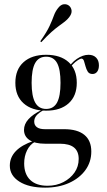

<svg xmlns="http://www.w3.org/2000/svg" viewBox="-20 -682 498 895"><path d="M190.3 192.7Q114.5 192.7 70.2 164.5Q25.8 136.3 25.8 90.3Q25.8 51.6 53.6 22.6Q81.5 -6.5 136.3 -25L141.9 -20.2Q119.4 -8.1 106 19Q92.7 46 92.7 79.8Q92.7 129.8 121 156.9Q149.2 183.9 201.6 183.9Q242.7 183.9 275.4 166.9Q308.1 150 327.4 122.2Q346.8 94.4 346.8 58.9Q346.8 23.4 325 5.6Q303.2 -12.1 258.9 -12.1H189.5Q143.5 -12.1 117.7 -29Q91.9 -46 91.9 -76.6Q91.9 -103.2 112.5 -126.2Q133.1 -149.2 172.6 -168.5L181.5 -167.7Q159.7 -155.6 149.6 -143.1Q139.5 -130.6 139.5 -115.3Q139.5 -98.4 152 -89.1Q164.5 -79.8 189.5 -79.8H279Q341.1 -79.8 373.4 -53.2Q405.6 -26.6 405.6 24.2Q405.6 73.4 377.8 111.3Q350 149.2 301.6 171Q253.2 192.7 190.3 192.7ZM195.2 -166.1Q128.2 -166.1 89.9 -200.4Q51.6 -234.7 51.6 -296Q51.6 -358.1 89.9 -392.3Q128.2 -426.6 195.2 -426.6Q262.1 -426.6 300 -392.3Q337.9 -358.1 337.9 -296Q337.9 -234.7 300 -200.4Q262.1 -166.1 195.2 -166.1ZM195.2 -174.2Q229.8 -174.2 246 -204Q262.1 -233.9 262.1 -296Q262.1 -358.9 246 -388.3Q229.8 -417.7 195.2 -417.7Q160.5 -417.7 144 -388.3Q127.4 -358.9 127.4 -296Q127.4 -233.9 144 -204Q160.5 -174.2 195.2 -174.2ZM411.3 -337.1Q396 -337.1 389.1 -348Q382.3 -358.9 378.6 -373Q375 -387.1 371.4 -398Q367.7 -408.9 358.9 -408.9Q354.8 -408.9 343.1 -401.6Q331.5 -394.4 319.8 -382.3Q308.1 -370.2 301.6 -354L296.8 -359.7Q309.7 -387.9 337.9 -407.3Q366.1 -426.6 392.7 -426.6Q415.3 -426.6 428.2 -413.3Q441.1 -400 441.1 -377.4Q441.1 -358.9 433.1 -348Q425 -337.1 411.3 -337.1ZM172.6 -485.5 167.7 -489.5Q198.4 -533.1 211.3 -561.3Q224.2 -589.5 231 -608.9Q237.9 -628.2 250 -643.5Q262.9 -660.5 277 -662.1Q291.1 -663.7 301.6 -655.6Q312.1 -646.8 313.7 -632.7Q315.3 -618.5 302.4 -601.6Q293.5 -590.3 282.3 -581.5Q271 -572.6 255.6 -561.7Q240.3 -550.8 220.2 -533.1Q200 -515.3 172.6 -485.5Z"/></svg>

Font: Playfair 144pt SemiCondensed Light
Style: Regular
Weight: 300
Width: 4
Designer: Claus Eggers Sørensen
Foundry: Claus Eggers Sørensen
Version: Version 2.203